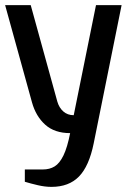

<svg xmlns="http://www.w3.org/2000/svg" viewBox="-20 -720 515 750"><path d="M181 10Q156 10 128 3.5Q100 -3 77 -10V-58H147Q174 -58 193.5 -70Q213 -82 228 -113Q243 -144 254 -200Q193 -200 156.5 -233Q120 -266 105 -320L0 -700H100L204 -323Q211 -299 227.5 -284.5Q244 -270 268 -270L355 -700H455L346 -160Q328 -71 288.5 -30.5Q249 10 181 10Z"/></svg>

Font: Cuprum Medium
Style: Regular
Weight: 500
Designer: Jovanny Lemonad
Foundry: Jovanny Lemonad
Version: Version 3.000